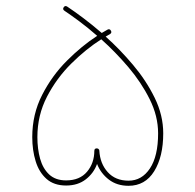

<svg xmlns="http://www.w3.org/2000/svg" viewBox="-20 -599 633 622"><path d="M339.4 -499.5Q343.3 -492.7 335.9 -488.3Q329.1 -484.4 322.3 -480.5Q368.2 -439.5 410.9 -388.9Q453.6 -338.4 481.2 -282Q508.8 -225.6 508.8 -167Q508.8 -91.3 479.5 -44.2Q450.2 2.9 396.5 2.9Q358.9 2.9 332.8 -17.1Q306.6 -37.1 294.4 -67.9Q283.7 -38.1 258.1 -18.1Q232.4 2 194.3 2Q154.8 2 130.6 -19.5Q106.4 -41 95.5 -76.7Q84.5 -112.3 84.5 -154.8Q84.5 -229 116.5 -291.5Q148.4 -354 196.8 -402.3Q245.1 -450.7 294.9 -482.9Q264.6 -509.3 237.1 -529.8Q209.5 -550.3 189 -564Q181.6 -568.8 186.5 -575.7Q190.9 -582 197.8 -577.6Q219.7 -563 248.8 -541.3Q277.8 -519.5 309.6 -492.2Q318.8 -497.6 328.1 -502.9Q335.4 -506.8 339.4 -499.5ZM301.8 -110.8Q304.2 -68.8 329.1 -41.3Q354 -13.7 396.5 -13.7Q439.5 -13.7 465.8 -53.5Q492.2 -93.3 492.2 -167Q492.2 -223.1 464.8 -277.8Q437.5 -332.5 395.3 -382.1Q353 -431.6 308.1 -471.7Q258.8 -440.4 211.2 -393.3Q163.6 -346.2 132.3 -285.9Q101.1 -225.6 101.1 -154.8Q101.1 -116.7 109.9 -85Q118.7 -53.2 139.2 -33.9Q159.7 -14.6 194.3 -14.6Q238.3 -14.6 262 -42.7Q285.6 -70.8 285.6 -110.8Q285.6 -112.3 286.1 -112.8Q286.1 -112.8 286.1 -113.8Q287.6 -117.7 292 -118.2H293.5Q293.9 -118.2 294.9 -118.2Q298.8 -117.7 300.8 -114.3Q301.8 -112.8 301.8 -110.8Z"/></svg>

Font: Mikhak-FD Thin
Style: Regular
Weight: 100
Designer: Amin Abedi
Version: Version 3.2